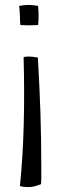

<svg xmlns="http://www.w3.org/2000/svg" viewBox="-20 -575 257 781"><path d="M98 -555Q106 -555 114 -554Q122 -553 135 -551Q137 -530 137 -510.5Q137 -491 135 -473Q114 -472 97.5 -472Q81 -472 63 -473Q62 -481 61.5 -489Q61 -497 61 -512Q60 -527 59.5 -535Q59 -543 58 -551Q68 -553 77.5 -554Q87 -555 98 -555ZM134 -341Q141 -220 144.5 -116Q148 -12 148 115Q148 139 148 152Q148 165 147 174Q132 180 120 183Q108 186 95 186Q84 186 76 185Q68 184 61 182Q73 66 76.5 -67.5Q80 -201 76 -342Q80 -344 85.5 -344.5Q91 -345 99 -345Q106 -345 113 -344Q120 -343 134 -341Z"/></svg>

Font: Atma
Style: Regular
Weight: 400
Designer: Gregori Vincens, Jeremie Hornus, Riccardo Olocco, Yoann Minet.
Foundry: black foundry
Version: Version 1.102;PS 1.100;hotconv 1.0.86;makeotf.lib2.5.63406